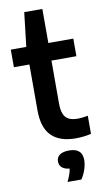

<svg xmlns="http://www.w3.org/2000/svg" viewBox="-106 -788 588 1080"><g transform="rotate(-10 188.5 -248.5)"><path d="M365.5 -104V-0.5Q322 9.5 277 9.5Q186.5 9.5 139.2 -37Q92 -83.5 92 -183.5V-445H3.5V-545.5H92L114.5 -740H218V-545.5H360.5V-445H218V-201Q218 -162 227.5 -139.5Q237 -117 256.8 -107.2Q276.5 -97.5 309 -97.5Q330 -97.5 365.5 -104ZM302.5 137.5Q302.5 162 293 191Q283.5 220 267.5 243H188.5Q209 201 213.5 171Q184.5 168 170 155Q155.5 142 155.5 120.5Q155.5 96.5 173.8 83.2Q192 70 228 70Q302.5 70 302.5 137.5Z"/></g></svg>

Font: Encode Sans Semi Condensed SmBd
Style: Regular
Weight: 600
Width: 4
Designer: Multiple Designers
Foundry: Impallari Type
Version: Version 2.000